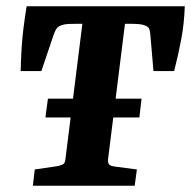

<svg xmlns="http://www.w3.org/2000/svg" viewBox="-20 -593 610 613"><path d="M133 -278H432L425 -218H125ZM85 0 91 -52 160 -62Q171 -64 179.5 -67.5Q188 -71 189 -86L243 -517H223Q210 -517 198 -516.5Q186 -516 175 -512Q165 -508 160.5 -501.5Q156 -495 152 -484L112 -366H46Q47 -407 49 -439.5Q51 -472 55 -503.5Q59 -535 65 -573H570Q568 -518 559 -469.5Q550 -421 536 -366H470L460 -482Q459 -495 456 -501.5Q453 -508 442 -512Q435 -515 423 -516Q411 -517 397 -517H379L325 -85Q324 -74 328 -68.5Q332 -63 348 -61L417 -52L410 0Z"/></svg>

Font: Yrsa
Style: Bold Italic
Weight: 700
Italic angle: -7.10001°
Version: Version 2.004